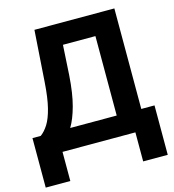

<svg xmlns="http://www.w3.org/2000/svg" viewBox="-129 -835 1010 1116"><g transform="rotate(-15 376.5 -276.5)"><path d="M7.3 175.3V-122.6H57.1Q82 -140.6 103 -173.8Q124 -207 138.9 -265.9Q153.8 -324.7 160.2 -419.9L181.2 -727.5H662.1V-122.6H741.7V174.8H593.8V0H155.3V175.3ZM234.4 -122.6H514.2V-600.6H318.8L308.1 -419.9Q300.8 -312 281.2 -240Q261.7 -168 234.4 -122.6Z"/></g></svg>

Font: Inter Tight
Style: Bold
Weight: 700
Designer: Rasmus Andersson
Foundry: rsms
Version: Version 3.004; ttfautohint (v1.8.4.7-5d5b)